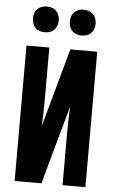

<svg xmlns="http://www.w3.org/2000/svg" viewBox="-62 -997 625 1038"><g transform="rotate(5 250.0 -477.5)"><path d="M58 0V-735H182V-441Q182 -408 181 -374.5Q180 -341 178 -308L296 -735H442V0H318V-294Q318 -327 319 -360.5Q320 -394 322 -427L229 -93L204 0ZM350 -815Q336 -815 322.5 -819.5Q309 -824 299 -834Q289 -844 284.5 -857.5Q280 -871 280 -885Q280 -899 284.5 -912.5Q289 -926 299 -936Q309 -946 322.5 -950.5Q336 -955 350 -955Q364 -955 377.5 -950.5Q391 -946 401 -936Q411 -926 415.5 -912.5Q420 -899 420 -885Q420 -871 415.5 -857.5Q411 -844 401 -834Q391 -824 377.5 -819.5Q364 -815 350 -815ZM150 -815Q136 -815 122.5 -819.5Q109 -824 99 -834Q89 -844 84.5 -857.5Q80 -871 80 -885Q80 -899 84.5 -912.5Q89 -926 99 -936Q109 -946 122.5 -950.5Q136 -955 150 -955Q164 -955 177.5 -950.5Q191 -946 201 -936Q211 -926 215.5 -912.5Q220 -899 220 -885Q220 -871 215.5 -857.5Q211 -844 201 -834Q191 -824 177.5 -819.5Q164 -815 150 -815Z"/></g></svg>

Font: Iosevka SS18 Extrabold
Style: Regular
Weight: 800
Monospace: yes
Designer: Belleve Invis
Foundry: Belleve Invis
Version: Version 25.1.1; ttfautohint (v1.8.4)